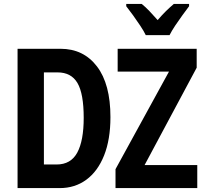

<svg xmlns="http://www.w3.org/2000/svg" viewBox="-20 -964 1100 984"><path d="M727 -784Q717 -805 699 -832Q681 -859 662 -885.5Q643 -912 627 -932V-944H706Q725 -929 745.5 -907.5Q766 -886 788 -861Q811 -888 830.5 -907Q850 -926 871 -944H949V-932Q934 -912 915 -886Q896 -860 878 -833Q860 -806 849 -784ZM70 0V-714H290Q408 -714 477 -623.5Q546 -533 546 -364Q546 -249 513.5 -167.5Q481 -86 422.5 -43Q364 0 286 0ZM270 -121Q343 -121 376 -182Q409 -243 409 -360Q409 -484 377 -538.5Q345 -593 275 -593H205V-121ZM572 0V-97L846 -597H583V-714H988V-617L721 -118H991V0Z"/></svg>

Font: Noto Sans Mono Condensed
Style: Bold
Weight: 700
Width: 3
Designer: Monotype Design Team
Foundry: Monotype Imaging Inc.
Version: Version 2.014